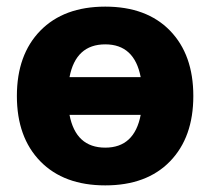

<svg xmlns="http://www.w3.org/2000/svg" viewBox="-20 -550 635 580"><path d="M102 -457.5Q173 -530 298 -530Q423 -530 493.5 -457.5Q564 -385 564 -260Q564 -135 493.5 -62.5Q423 10 298 10Q173 10 102 -62.5Q31 -135 31 -260Q31 -385 102 -457.5ZM190 -203Q209 -104 298 -104Q386 -104 405 -203ZM190 -317H405Q386 -416 298 -416Q209 -416 190 -317Z"/></svg>

Font: Mplus 1p ExtraBold
Style: Regular
Weight: 800
Version: Version 1.061